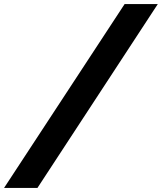

<svg xmlns="http://www.w3.org/2000/svg" viewBox="-145 -720 800 949"><path d="M-125 209 471 -700H635L40 209Z"/></svg>

Font: Red Hat Mono
Style: Italic
Weight: 300
Italic angle: -12°
Monospace: yes
Designer: Pentagram, MCKL
Foundry: Pentagram, MCKL
Version: Version 1.023